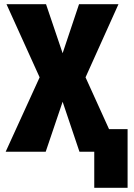

<svg xmlns="http://www.w3.org/2000/svg" viewBox="-20 -731 644 925"><path d="M201.7 -710.9 281.7 -474.6 360.8 -710.9H550.8L392.1 -358.4L554.7 0H362.8L281.7 -240.7L200.2 0H7.3L170.9 -358.4L11.2 -710.9ZM594.7 -108.9V173.8H434.1V-108.9Z"/></svg>

Font: Roboto Condensed Black
Style: Regular
Weight: 900
Designer: Christian Robertson
Foundry: Google
Version: Version 3.008; 2023